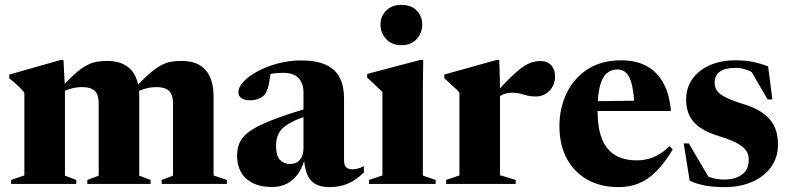

<svg xmlns="http://www.w3.org/2000/svg" viewBox="-20 -755 3242 788"><path d="M246.5 -395V-34L293 -16.5V0H25.5V-16.5L80 -35V-375Q71 -386 55.8 -401Q40.5 -416 18 -434V-449L229.5 -509H240.5ZM551.5 -361V-34L598 -16.5V0H338.5V-16.5L385 -34V-331Q385 -355 377.8 -369.8Q370.5 -384.5 355.2 -391Q340 -397.5 317 -397.5Q294 -397.5 271.5 -391.2Q249 -385 228.5 -373.5L222.5 -386.5Q258.5 -426 284.8 -449.5Q311 -473 332.5 -485Q354 -497 374.5 -501Q395 -505 420 -505Q463.5 -505 492.8 -488.2Q522 -471.5 536.8 -439.5Q551.5 -407.5 551.5 -361ZM856.5 -358.5V-35L911 -16.5V0H643.5V-16.5L690 -34V-331Q690 -355 682.5 -369.8Q675 -384.5 660 -391Q645 -397.5 622 -397.5Q599 -397.5 576.5 -391.2Q554 -385 533.5 -373.5L527.5 -386.5Q563 -426 589.5 -449.5Q616 -473 637.2 -485Q658.5 -497 679.2 -501Q700 -505 725 -505Q790.5 -505 823.5 -467.8Q856.5 -430.5 856.5 -358.5Z M1248.5 -312.5V-283Q1205.5 -268.5 1178.8 -254.8Q1152 -241 1137.8 -226.2Q1123.5 -211.5 1118.2 -194.2Q1113 -177 1113 -155.5Q1113 -116.5 1128.8 -99.2Q1144.5 -82 1170 -82Q1186.5 -82 1199 -89.2Q1211.5 -96.5 1218.5 -111.2Q1225.5 -126 1225.5 -148.5V-375.5Q1225.5 -413 1205.2 -434.5Q1185 -456 1143 -456Q1122 -456 1104 -453.8Q1086 -451.5 1073 -447.5L1093.5 -478Q1089.5 -445 1085.8 -423.2Q1082 -401.5 1077.5 -388.5Q1073 -375.5 1067 -367.5Q1058.5 -357 1042.8 -350.2Q1027 -343.5 1008 -343.5Q983 -343.5 970.8 -352Q958.5 -360.5 958.5 -375.5Q958.5 -398 980.5 -421Q1002.5 -444 1039.5 -463.5Q1076.5 -483 1122.2 -495Q1168 -507 1215.5 -507Q1280.5 -507 1319.2 -488.2Q1358 -469.5 1375 -434.8Q1392 -400 1392 -353V-96Q1392 -83.5 1396 -75.5Q1400 -67.5 1407.5 -63.8Q1415 -60 1425 -60Q1437 -60 1449 -63.2Q1461 -66.5 1473.5 -73V-47Q1438 -13.5 1405 -0.2Q1372 13 1332.5 13Q1295 13 1272.2 -1Q1249.5 -15 1239 -43.8Q1228.5 -72.5 1227 -116L1233.5 -112.5Q1223.5 -70.5 1204 -42.8Q1184.5 -15 1157.5 -1.2Q1130.5 12.5 1096.5 12.5Q1028.5 12.5 990.8 -21.8Q953 -56 953 -116Q953 -146.5 964 -170.8Q975 -195 1005.5 -216.8Q1036 -238.5 1094.8 -261.5Q1153.5 -284.5 1248.5 -312.5Z M1627.5 -569.5Q1588 -569.5 1564.8 -594.8Q1541.5 -620 1541.5 -654.5Q1541.5 -688 1564.8 -711.5Q1588 -735 1627.5 -735Q1667.5 -735 1690.2 -711.5Q1713 -688 1713 -654.5Q1713 -620 1690.2 -594.8Q1667.5 -569.5 1627.5 -569.5ZM1717 -509 1715.5 -404.5V-34.5L1768 -16.5V0H1494.5V-16.5L1549.5 -35V-377Q1543.5 -383.5 1534.5 -392Q1525.5 -400.5 1513.8 -411.5Q1502 -422.5 1487 -436.5V-451.5L1704.5 -509Z M2198 -504.5Q2227 -504.5 2242.5 -487Q2258 -469.5 2258 -442Q2258 -406 2235 -382.5Q2212 -359 2179.5 -359Q2158.5 -359 2143.5 -363Q2128.5 -367 2114.8 -370.8Q2101 -374.5 2082 -374.5Q2068 -374.5 2056.2 -371.5Q2044.5 -368.5 2034.2 -361.8Q2024 -355 2013 -344.5L2010.5 -368.5Q2049 -412 2076.8 -438.8Q2104.5 -465.5 2125.2 -479.8Q2146 -494 2163.2 -499.2Q2180.5 -504.5 2198 -504.5ZM2032 -405V-36L2096.5 -16.5V0H1811V-16.5L1865.5 -35V-375Q1859 -383 1851.2 -390.2Q1843.5 -397.5 1832.2 -407.5Q1821 -417.5 1803.5 -434V-449L2018 -509H2029Z M2530 -507.5Q2592.5 -507.5 2636 -482.8Q2679.5 -458 2704 -411.5Q2728.5 -365 2733.5 -299.5H2400V-339.5L2660.5 -342.5L2584 -317.5Q2581.5 -374.5 2573.2 -407.8Q2565 -441 2550.5 -455.5Q2536 -470 2514.5 -470Q2489 -470 2470.5 -454.5Q2452 -439 2442.2 -402.2Q2432.5 -365.5 2432.5 -301Q2432.5 -229 2451 -184Q2469.5 -139 2505.2 -118Q2541 -97 2592.5 -97Q2618.5 -97 2640.8 -102.8Q2663 -108.5 2684.5 -121.2Q2706 -134 2727.5 -155L2741 -141.5Q2707.5 -85.5 2673.2 -51.5Q2639 -17.5 2601.2 -2.2Q2563.5 13 2518.5 13Q2446 13 2391.5 -17.2Q2337 -47.5 2306.5 -103.8Q2276 -160 2276 -237.5Q2276 -310 2305 -371.5Q2334 -433 2390.8 -470.2Q2447.5 -507.5 2530 -507.5Z M2997 -507.5Q3038.5 -507.5 3069.2 -501.2Q3100 -495 3132.5 -482.5L3150 -347H3130.5L3053 -479.5L3097.5 -436.5Q3072 -458 3048.2 -467.2Q3024.5 -476.5 2998.5 -476.5Q2956.5 -476.5 2934.8 -461.2Q2913 -446 2913 -416Q2913 -398 2921.8 -384Q2930.5 -370 2956.2 -356.5Q2982 -343 3033.5 -327Q3071.5 -315.5 3098.2 -299.2Q3125 -283 3141.5 -262.5Q3158 -242 3165.5 -217Q3173 -192 3173 -162Q3173 -109 3144.8 -69.8Q3116.5 -30.5 3067 -8.8Q3017.5 13 2953 13Q2906 13 2871.2 6Q2836.5 -1 2810.5 -13.5L2786 -166.5H2807L2897.5 -12.5L2858 -44Q2873 -35 2888.8 -29.2Q2904.5 -23.5 2920.8 -20.8Q2937 -18 2952.5 -18Q2996 -18 3024.5 -38Q3053 -58 3053 -99.5Q3053 -116 3046.8 -129Q3040.5 -142 3026.2 -153.5Q3012 -165 2988.5 -175.5Q2965 -186 2930 -196.5Q2883 -211 2853.5 -231.2Q2824 -251.5 2810 -279.8Q2796 -308 2796 -345Q2796 -395 2822.2 -431.5Q2848.5 -468 2894.2 -487.8Q2940 -507.5 2997 -507.5Z"/></svg>

Font: Newsreader 60pt
Style: Bold
Weight: 700
Designer: Hugues Gentile
Foundry: Production Type
Version: Version 1.003